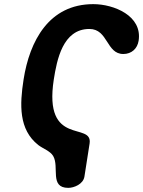

<svg xmlns="http://www.w3.org/2000/svg" viewBox="-20 -734 692 928"><path d="M94 -350C75 -228 70 -108 165 -33C187 -16 223 -4 237 20C268 73 218 174 310 174C338 174 382 156 388 120L413 -40C430 -149 189 -20 240 -350C255 -444 283 -594 412 -594C503 -594 493 -473 576 -473C616 -473 644 -499 650 -537C669 -658 530 -714 431 -714C216 -714 123 -535 94 -350Z"/></svg>

Font: Asimov Print
Style: Regular
Weight: 500
Designer: Google
Version: Version 2.000980: 2014